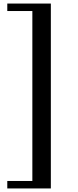

<svg xmlns="http://www.w3.org/2000/svg" viewBox="-20 -869 439 1080"><path d="M21 191H266V-849H21V-807H162V149H21Z"/></svg>

Font: Noto Nastaliq Urdu
Style: Bold
Weight: 700
Designer: Monotype Design Team (Patrick Giasson: type design, Kamal Mansour: OpenType code, Glenda Bellarosa). Updated by Simon Co
Foundry: Monotype Imaging Inc., Simon Cozens
Version: Version 3.009